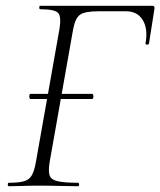

<svg xmlns="http://www.w3.org/2000/svg" viewBox="-20 -645 555 665"><path d="M85 -302Q83 -302 82 -306.5Q81 -311 82 -315.5Q83 -320 85 -320H299Q302 -320 303 -315.5Q304 -311 303 -306.5Q302 -302 299 -302ZM11 0Q7 0 7 -6Q7 -12 11 -12Q46 -12 64 -17.5Q82 -23 90.5 -38.5Q99 -54 104 -82L186 -545Q193 -588 181 -600.5Q169 -613 119 -613Q116 -613 116 -619Q116 -625 119 -625H508Q516 -625 515 -615L496 -494Q495 -490 489 -490.5Q483 -491 484 -495Q493 -545 474.5 -575.5Q456 -606 416 -606H322Q273 -606 256.5 -593.5Q240 -581 233 -542L152 -84Q147 -54 151.5 -38.5Q156 -23 179 -17.5Q202 -12 250 -12Q254 -12 254 -6Q254 0 250 0Q221 0 187.5 -1Q154 -2 115 -2Q85 -2 58 -1Q31 0 11 0Z"/></svg>

Font: Cormorant Infant Light
Style: Italic
Weight: 300
Italic angle: -10°
Designer: Christian Thalmann (Catharsis Fonts)
Foundry: Catharsis Fonts
Version: Version 4.001